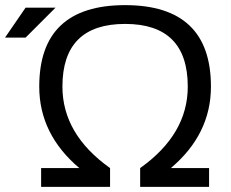

<svg xmlns="http://www.w3.org/2000/svg" viewBox="-44 -728 901 748"><path d="M55.7 -698.2H172.4L55.7 -581.5H-24.4ZM116.2 0V-73.2H265.1Q108.9 -205.1 108.9 -390.6Q108.9 -708 443.4 -708Q777.8 -708 777.8 -390.6Q777.8 -205.1 621.6 -73.2H770.5V0H502V-73.2Q687.5 -205.1 687.5 -390.6Q687.5 -634.8 443.4 -634.8Q199.2 -634.8 199.2 -390.6Q199.2 -205.1 384.8 -73.2V0Z"/></svg>

Font: Voltera
Style: Regular
Weight: 400
Designer: Bernd Montag
Version: Version 1.301